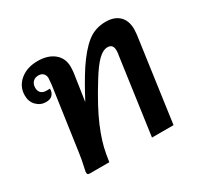

<svg xmlns="http://www.w3.org/2000/svg" viewBox="-127 -749 952 911"><g transform="rotate(-30 349.0 -293.0)"><path d="M647 -487Q647 -479 645 -459L581 0H463L521 -415Q524 -430 524 -442Q524 -477 494 -477Q469 -477 442 -450.5Q415 -424 380 -367Q311 -256 278.5 -179Q246 -102 236 -42L229 0H122Q114 0 111 -4Q108 -8 109 -18Q110 -24 116 -50Q122 -76 127 -112L176 -455Q179 -485 179 -489Q179 -505 169.5 -515Q160 -525 143 -525Q124 -525 112.5 -513Q101 -501 101 -481Q101 -463 111.5 -453Q122 -443 140 -443H160Q160 -422 148 -409.5Q136 -397 113 -397Q83 -397 61.5 -418.5Q40 -440 40 -474Q40 -523 77.5 -554.5Q115 -586 174 -586Q230 -586 263.5 -558.5Q297 -531 297 -484Q297 -470 295 -452L273 -304Q317 -388 356 -448Q402 -517 445 -551.5Q488 -586 547 -586Q594 -586 620.5 -560.5Q647 -535 647 -487Z"/></g></svg>

Font: Krub SemiBold
Style: Italic
Weight: 600
Italic angle: -8°
Designer: Ekaluck Peanpanawate
Foundry: Cadson Demak Co.,Ltd.
Version: Version 1.000; ttfautohint (v1.6)